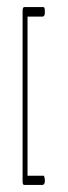

<svg xmlns="http://www.w3.org/2000/svg" viewBox="-20 -455 193 544"><path d="M104 67Q102 69 102 69H49Q44 69 44 60V-424Q44 -435 49 -435H102Q104 -435 106 -433Q106 -432 106.5 -430Q107 -428 107 -425V-418Q107 -411 104 -410Q103 -408 102 -408H58V43H102H104L105 44Q107 52 107 53V61Q107 64 104 67Z"/></svg>

Font: Chathura Light
Style: Regular
Weight: 300
Designer: Appaji Ambarisha Darbha
Foundry: Aditya Fonts
Version: Version 1.001 2016